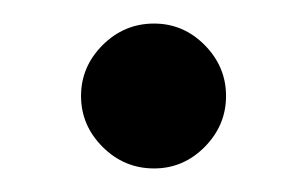

<svg xmlns="http://www.w3.org/2000/svg" viewBox="-20 -685 261 163"><path d="M48.8 -603.5Q48.8 -628.4 67.1 -646.7Q85.4 -665 110.8 -665Q135.7 -665 153.8 -646.7Q171.9 -628.4 171.9 -603.5Q171.9 -578.6 153.8 -560.3Q135.7 -542 110.8 -542Q85.4 -542 67.1 -560.3Q48.8 -578.6 48.8 -603.5Z"/></svg>

Font: Sitara
Style: Bold
Weight: 700
Designer: Neelakash Kshetrimayum
Foundry: Neelakash Kshetrimayum
Version: Version 1.000;PS Version 1.000;PS 1.0;hotconv 1.;hotconv 1.0